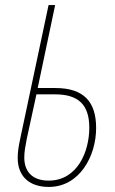

<svg xmlns="http://www.w3.org/2000/svg" viewBox="-20 -734 453 759"><path d="M173 5C294 5 360 -116 360 -228C360 -331 312 -386 199 -386H129L198 -714H172L60 -186C53 -153 50 -133 50 -109C50 -39 94 5 173 5ZM172 -20C109 -20 76 -55 76 -111C76 -134 80 -155 86 -186L124 -361H198C291 -361 333 -319 333 -229C333 -136 287 -20 172 -20Z"/></svg>

Font: Noto Sans Condensed Thin
Style: Italic
Weight: 100
Width: 3
Italic angle: -12°
Designer: Monotype Design Team
Foundry: Monotype Imaging Inc.
Version: Version 2.013